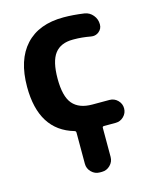

<svg xmlns="http://www.w3.org/2000/svg" viewBox="-113 -634 735 908"><g transform="rotate(-15 254.0 -180.5)"><path d="M337.9 -10.7Q330.1 -10.7 330.1 -3.9V138.7Q330.1 162.1 313 179.2Q295.9 196.3 272.5 196.3H261.7Q238.3 196.3 221.2 179.2Q204.1 162.1 204.1 138.7V-13.7Q204.1 -21.5 197.3 -23.4Q34.2 -70.3 34.2 -283.2Q34.2 -415 99.1 -485.8Q164.1 -556.6 285.2 -556.6Q332 -556.6 386.7 -548.8Q411.1 -544.9 427.2 -525.4Q443.4 -505.9 443.4 -480.5V-479.5Q443.4 -458 425.8 -444.3Q413.1 -434.6 397.5 -434.6Q392.6 -434.6 387.7 -435.5Q344.7 -443.4 306.6 -443.4Q303.7 -443.4 300.8 -443.4Q241.2 -443.4 212.4 -405.8Q183.6 -368.2 183.6 -283.2Q183.6 -196.3 214.8 -159.7Q246.1 -123 310.5 -123H394.5Q418 -123 434.6 -106.4Q451.2 -89.8 451.2 -66.9Q451.2 -43.9 434.6 -27.3Q418 -10.7 394.5 -10.7Z"/></g></svg>

Font: Gen Jyuu Gothic Bold
Style: Bold
Weight: 700
Designer: [Source Han Sans]
Ryoko NISHIZUKA  (kana & ideographs); Paul D. Hunt (Latin, Greek & Cyrillic); Wenlong ZHANG  (bopomofo
Version: Version 1.002.20150607